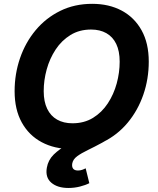

<svg xmlns="http://www.w3.org/2000/svg" viewBox="-20 -757 811 988"><path d="M346.8 9.8Q260.4 9.8 194.6 -25.3Q128.9 -60.3 92.1 -126.7Q55.2 -193.2 55.2 -287.7Q55.2 -376.7 83.1 -457.8Q111 -538.8 163.5 -601.7Q216 -664.6 289.7 -700.9Q363.3 -737.3 454.6 -737.3Q540.8 -737.3 606.2 -702.4Q671.6 -667.5 708.6 -601Q745.5 -534.6 745.5 -439.8Q745.5 -350.5 717.5 -269.6Q689.5 -188.7 637.1 -125.7Q584.7 -62.8 511.3 -26.5Q437.9 9.8 346.8 9.8ZM352.9 -122.6Q413.1 -122.6 458.6 -150.5Q504.1 -178.5 534.7 -225Q565.3 -271.6 580.6 -327.7Q595.8 -383.7 595.8 -439.7Q595.8 -494.1 578.1 -530.9Q560.4 -567.6 527.3 -586.3Q494.3 -605 448.6 -605Q388.4 -605 342.8 -576.9Q297.1 -548.8 266.4 -502.3Q235.7 -455.7 220.3 -399.9Q204.9 -344 204.9 -288Q204.9 -233.9 222.9 -197Q240.9 -160.1 274 -141.4Q307.2 -122.6 352.9 -122.6ZM332.3 210.3Q275.7 210.3 244 183.1Q212.3 155.9 221 106Q227.8 66.7 256.1 38.6Q284.5 10.6 326.5 -12.3Q368.6 -35.3 417.3 -59.1Q466 -83 514.5 -113.7Q563 -144.4 604.4 -187.5Q645.7 -230.5 672.9 -292.2Q700 -353.8 705.2 -439.8H745.5Q740.4 -343.7 717.4 -274.3Q694.4 -204.8 660 -156.8Q625.7 -108.9 585.6 -76.6Q545.5 -44.4 505.9 -22.9Q466.3 -1.4 432.5 14.9Q398.7 31.1 377.1 47Q355.4 62.9 351.7 84.7Q349.1 101.7 356.5 111.1Q364 120.4 381.2 120.4Q392.4 120.4 402.2 117.1Q412 113.8 420.8 109.1L439.6 185.6Q420.1 195.7 391.4 203Q362.6 210.3 332.3 210.3Z"/></svg>

Font: Adwaita Sans
Style: Italic
Weight: 400
Italic angle: -9.39999°
Designer: Rasmus Andersson
Foundry: rsms
Version: Version 4.001;git-9221beed3